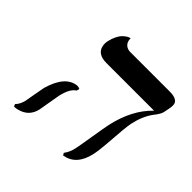

<svg xmlns="http://www.w3.org/2000/svg" viewBox="-152 -694 841 841"><g transform="rotate(45 268.0 -273.5)"><path d="M152.8 -159.2Q150.9 -149.9 144 -108.4Q137.2 -67.9 135.3 -58.1Q123.5 -3.4 67.9 10.3Q57.6 12.7 47.4 13.2L42.5 2Q58.1 -13.2 64.9 -41Q66.9 -49.8 73.2 -88.4Q80.1 -127.9 82.5 -138.2Q112.3 -241.7 178.7 -248Q189 -247.6 194.8 -244.1L191.9 -231Q165 -214.8 152.8 -159.2ZM462.9 -295.9Q457.5 -270 449.7 -160.2Q446.3 -113.8 439.9 -85Q420.4 1 350.6 12.2L344.7 2Q360.8 -19.5 367.2 -48.8Q371.6 -69.8 382.3 -136Q393.1 -202.1 397.5 -223.1Q423.3 -340.8 493.7 -408.2H198.7Q142.6 -408.2 134.3 -450.2Q131.8 -463.9 134.8 -479Q139.2 -499.5 147.2 -515.6Q155.3 -531.7 163.6 -539.8Q171.9 -547.9 179.4 -552.7Q187 -557.6 191.9 -558.6L196.8 -560.1Q196.8 -528.3 222.7 -518.6Q230 -516.1 236.8 -516.1H482.9Q534.2 -516.1 536.1 -485.4Q536.6 -474.1 533.2 -458L528.3 -434.1Q525.4 -419.4 503.9 -392.6Q475.6 -354.5 462.9 -295.9Z"/></g></svg>

Font: Linux Biolinum Capitals O
Style: Italic Samll Caps
Weight: 400
Italic angle: -12°
Designer: Philipp H. Poll
Foundry: Philipp H. Poll
Version: Version 0.6.2